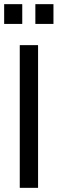

<svg xmlns="http://www.w3.org/2000/svg" viewBox="-25 -903 277 923"><path d="M70 0V-686H158V0ZM145 -788V-883H232V-788ZM-5 -788V-883H82V-788Z"/></svg>

Font: Archivo Narrow
Style: Regular
Weight: 400
Designer: Hector Gatti
Foundry: Omnibus-Type
Version: Version 3.002